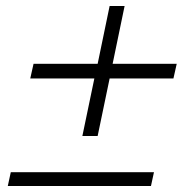

<svg xmlns="http://www.w3.org/2000/svg" viewBox="-20 -621 640 641"><path d="M295 -359H81L92 -408H306L346 -601H396L356 -408H570L559 -359H346L306 -167H255ZM16 -46H494L484 0H6Z"/></svg>

Font: Mona Sans Light
Style: Italic
Weight: 300
Italic angle: -11.7°
Designer: Deni Anggara
Foundry: GitHub
Version: Version 2.000